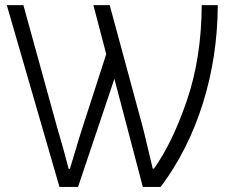

<svg xmlns="http://www.w3.org/2000/svg" viewBox="-20 -738 925 758"><path d="M6.8 -717.8H72.3L204.1 -240.2Q234.4 -137.7 251 -71.3H255.9Q263.7 -95.7 279.8 -150.4Q295.9 -205.1 306.6 -237.3L399.4 -524.4L348.6 -717.8H413.1L545.9 -227.5Q578.1 -93.8 583 -72.3H587.9Q661.1 -174.8 718.3 -342.8Q775.4 -510.7 776.4 -717.8H839.8Q838.9 -514.6 780.8 -329.6Q722.7 -144.5 614.3 0H543.9L431.6 -426.8L288.1 0H214.8Z"/></svg>

Font: Gothic A1 Light
Style: Regular
Weight: 300
Version: Version 2.50